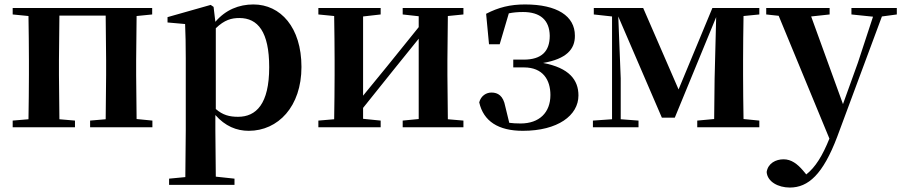

<svg xmlns="http://www.w3.org/2000/svg" viewBox="-20 -572 4053 863"><path d="M37 -507 108 -500C109 -442 110 -357 110 -301V-235C110 -179 109 -94 108 -36L37 -30V0H317V-30L247 -36L245 -235V-301L247 -502H455L457 -301V-235L455 -36L385 -30V0H665V-30L594 -37L592 -235V-301L594 -500L664 -507V-536H37Z M1098 16C1230 16 1335 -93 1335 -271C1335 -449 1241 -552 1119 -552C1054 -552 994 -528 948 -474L940 -541L927 -550L733 -495V-471L812 -464C814 -415 815 -375 815 -309V14L813 224L740 231V259H1034V231L950 222L948 13V-55C992 -5 1043 16 1098 16ZM950 -445C989 -483 1021 -491 1056 -491C1139 -491 1190 -429 1190 -270C1190 -104 1131 -47 1050 -47C1011 -47 981 -55 950 -82Z M1790 -507 1862 -499V-450L1720 -274L1612 -142V-498L1691 -507V-536H1411V-507L1482 -500C1483 -442 1484 -357 1484 -301V-235C1484 -179 1483 -94 1482 -36L1411 -30V0H1691V-30L1612 -38V-87L1749 -258L1862 -398V-37L1790 -30V0H2063V-30L1993 -36L1991 -235V-301L1993 -500L2063 -507V-536H1790Z M2330 16C2487 16 2580 -53 2580 -143C2580 -212 2539 -267 2421 -289C2526 -307 2565 -351 2564 -412C2564 -500 2484 -552 2340 -552C2273 -552 2221 -539 2165 -510L2178 -373H2226L2267 -512C2286 -516 2307 -518 2331 -518C2408 -518 2450 -482 2451 -411C2451 -342 2415 -304 2334 -304H2287V-269H2335C2421 -269 2454 -212 2454 -145C2454 -66 2404 -17 2320 -17C2300 -17 2284 -18 2269 -20L2251 -94C2242 -142 2218 -156 2189 -156C2166 -156 2142 -142 2134 -112C2153 -27 2220 16 2330 16Z M2731 0H2850V-30L2770 -36V-220L2759 -498L2955 -43H3013L3199 -495L3192 -218L3190 -37L3114 -30V0H3393V-30L3322 -37C3321 -94 3320 -179 3320 -235V-301C3320 -356 3321 -442 3322 -500L3393 -507V-536H3182L3030 -170L2871 -536H2649V-507L2731 -498V-36L2645 -30V0Z M3807 -507 3904 -497 3836 -290 3769 -104 3626 -498 3709 -507V-536H3424V-507L3480 -501L3708 51C3677 128 3645 180 3604 212L3589 194C3564 165 3537 144 3502 144C3467 144 3432 162 3426 201C3429 245 3478 271 3530 271C3613 271 3679 212 3743 43L3944 -498L4011 -507V-536H3807Z"/></svg>

Font: Noto Serif SC
Style: Bold
Weight: 700
Designer: Ryoko NISHIZUKA 西塚涼子 (kana & ideographs); Frank Grießhammer (Latin, Greek & Cyrillic); Wenlong ZHANG 张文龙 (bopomofo); San
Foundry: Adobe
Version: Version 2.001;hotconv 1.1.0;makeotfexe 2.6.0